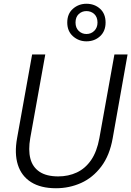

<svg xmlns="http://www.w3.org/2000/svg" viewBox="-20 -990 699 1022"><path d="M278 12Q197 12 145.5 -20.5Q94 -53 75 -113Q56 -173 71 -255L151 -700H221L141 -255Q130 -192 141.5 -146.5Q153 -101 190 -76Q227 -51 290 -51Q344 -51 389 -72Q434 -93 465 -138Q496 -183 509 -255L589 -700H659L580 -255Q564 -163 519 -103.5Q474 -44 411.5 -16Q349 12 278 12ZM440 -770Q399 -770 368.5 -797Q338 -824 338 -870Q338 -917 368.5 -943.5Q399 -970 440 -970Q483 -970 512.5 -943.5Q542 -917 542 -870Q542 -824 512.5 -797Q483 -770 440 -770ZM440 -809Q465 -809 482 -826Q499 -843 499 -870Q499 -899 482 -915Q465 -931 440 -931Q416 -931 399 -915Q382 -899 382 -870Q382 -842 399 -825.5Q416 -809 440 -809Z"/></svg>

Font: DM Sans 24pt Light
Style: Italic
Weight: 300
Italic angle: -10°
Designer: Colophon Foundry, Jonny Pinhorn
Foundry: Colophon Foundry
Version: Version 4.004;gftools[0.9.30]